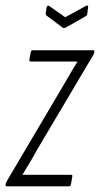

<svg xmlns="http://www.w3.org/2000/svg" viewBox="-28 -660 355 680"><path d="M-4 0Q-9 0 -8 -5V-9Q-6 -14 -3 -20L202 -367Q213 -386 223.5 -404Q234 -422 246 -441V-442Q226 -442 208 -442Q190 -442 171 -442H81Q75 -442 76 -449L81 -476Q83 -482 88 -482H301Q308 -482 306 -477V-474Q305 -469 301 -463L103 -129Q92 -108 78.5 -86Q65 -64 52 -42V-41Q71 -41 88 -41Q105 -41 122 -41H223Q230 -41 228 -34L223 -6Q222 0 216 0ZM276 -639Q280 -641 282.5 -640Q285 -639 284 -635L281 -610Q280 -606 278.5 -604.5Q277 -603 273 -601L204 -562Q198 -559 194 -562L138 -604Q133 -607 134 -614L137 -634Q139 -642 146 -639L203 -599Z"/></svg>

Font: Sofia Sans Extra Condensed Light
Style: Italic
Weight: 300
Italic angle: -9°
Version: Version 4.100